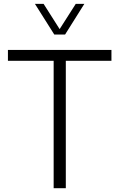

<svg xmlns="http://www.w3.org/2000/svg" viewBox="-20 -997 632 1017"><path d="M324.7 -814H267.6L165 -976.6H210.9L295.9 -842.8L381.3 -976.6H426.8ZM328.6 0H264.2V-674.8H22V-732.4H570.3V-674.8H328.6Z"/></svg>

Font: Kumbh Sans Light
Style: Regular
Weight: 300
Version: Version 1.004